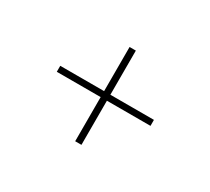

<svg xmlns="http://www.w3.org/2000/svg" viewBox="-78 -622 640 584"><g transform="rotate(30 242.5 -330.5)"><path d="M254 -341H407V-320H254V-165H232V-320H78V-341H232V-496H254Z"/></g></svg>

Font: Fira Sans Thin
Style: Regular
Weight: 100
Designer: bBox Type GmbH & Carrois Corporate GbR & Edenspiekermann AG
Foundry: bBox Type GmbH & Carrois Corporate GbR & Edenspiekermann AG
Version: Version 4.301